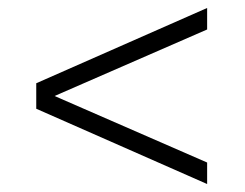

<svg xmlns="http://www.w3.org/2000/svg" viewBox="-20 -494 615 482"><path d="M500 -32 71 -221V-285L500 -474V-420L117 -253L500 -86Z"/></svg>

Font: Saira Expanded Light
Style: Regular
Weight: 300
Width: 7
Designer: Hector Gatti with collaboration of the Omnibus-Type team
Foundry: Omnibus-Type
Version: Version 1.101